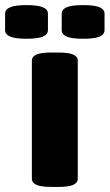

<svg xmlns="http://www.w3.org/2000/svg" viewBox="-82 -731 430 753"><path d="M119 2Q79 2 61 -6Q43 -14 43 -30V-493Q43 -509 61 -517Q79 -525 119 -525H147Q187 -525 205 -517Q223 -509 223 -493V-30Q223 -14 205 -6Q187 2 147 2ZM244 -579Q199 -579 179.5 -587.5Q160 -596 160 -613V-677Q160 -694 179.5 -702.5Q199 -711 244 -711Q289 -711 308.5 -702.5Q328 -694 328 -677V-613Q328 -596 308.5 -587.5Q289 -579 244 -579ZM22 -579Q-22 -579 -42 -587.5Q-62 -596 -62 -613V-677Q-62 -694 -42 -702.5Q-22 -711 22 -711Q66 -711 86 -702.5Q106 -694 106 -677V-613Q106 -596 86 -587.5Q66 -579 22 -579Z"/></svg>

Font: Asap Black
Style: Regular
Weight: 900
Designer: Pablo Cosgaya
Foundry: Omnibus-Type
Version: Version 3.001; ttfautohint (v1.8.4.7-5d5b)